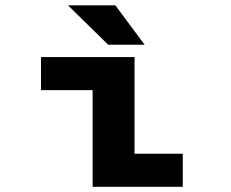

<svg xmlns="http://www.w3.org/2000/svg" viewBox="-20 -720 890 740"><path d="M537.5 -547.5H397L242 -699.5H424.5ZM498.5 -127.5H684.5V0H337V-372.5H138V-500H498.5Z"/></svg>

Font: League Mono Wide
Style: Bold
Weight: 700
Width: 8
Designer: Tyler Finck
Foundry: The League of Moveable Type / Tyler Finck
Version: Version 2.210